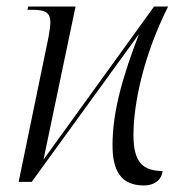

<svg xmlns="http://www.w3.org/2000/svg" viewBox="-20 -556 548 587"><path d="M420 11C451 11 474 -5 477 -33C418 -34 388 -58 388 -143C388 -239 419 -387 494 -536H451L113 -68L211 -536H66L64 -526H77C116 -526 134 -520 134 -487C134 -475 131 -459 128 -441L37 0H77L405 -452C356 -325 324 -216 324 -112C324 -35 349 11 420 11Z"/></svg>

Font: Noto Serif Display SemiCondensed Light
Style: Italic
Weight: 300
Width: 4
Italic angle: -12°
Designer: Monotype Design Team
Foundry: Monotype Imaging Inc.
Version: Version 2.009